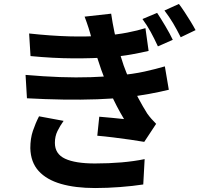

<svg xmlns="http://www.w3.org/2000/svg" viewBox="-20 -882 1040 969"><path d="M773 -817Q791 -790 814.5 -750.5Q838 -711 852 -681L777 -648Q758 -689 740.5 -721Q723 -753 699 -786ZM883 -862Q896 -845 911.5 -821.5Q927 -798 942 -773.5Q957 -749 967 -730L892 -694Q872 -734 853.5 -765Q835 -796 810 -829ZM127 -713Q237 -701 329.5 -698.5Q422 -696 501 -702Q569 -707 622.5 -717.5Q676 -728 714 -740L730 -625Q692 -616 642 -607Q592 -598 527 -593Q450 -587 349 -587.5Q248 -588 134 -599ZM109 -504Q200 -496 282.5 -493Q365 -490 438.5 -492.5Q512 -495 572 -501Q652 -508 710 -521Q768 -534 812 -547L832 -429Q787 -418 732.5 -408Q678 -398 617 -391Q554 -384 471.5 -381Q389 -378 297.5 -379.5Q206 -381 116 -386ZM443 -685Q436 -713 427 -741Q418 -769 407 -798L541 -813Q548 -765 557.5 -720Q567 -675 579 -633Q591 -591 604 -552Q616 -518 635.5 -474Q655 -430 678 -387Q701 -344 723 -309Q733 -295 744 -282.5Q755 -270 768 -257L708 -166Q680 -171 638 -177Q596 -183 551.5 -188.5Q507 -194 471 -197L481 -293Q512 -290 548 -287Q584 -284 606 -281Q566 -348 538 -412Q510 -476 491 -530Q479 -566 470.5 -591.5Q462 -617 456 -639Q450 -661 443 -685ZM301 -272Q283 -247 270 -220.5Q257 -194 257 -161Q257 -105 308.5 -81Q360 -57 459 -57Q530 -57 593.5 -62.5Q657 -68 710 -79L703 49Q651 57 586 62Q521 67 460 67Q360 67 287.5 46Q215 25 175 -19Q135 -63 133 -134Q133 -183 146 -221.5Q159 -260 177 -295Z"/></svg>

Font: Farlight84_Sys_V01
Style: Bold
Weight: 700
Designer: Monotype Design Team, Nadine Chahine and Nizar Qandah
Foundry: Monotype Imaging Inc.
Version: Version 2.004;October 31, 2024;FontCreator 14.0.0.2814 64-bi